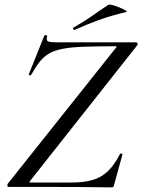

<svg xmlns="http://www.w3.org/2000/svg" viewBox="-20 -808 615 830"><path d="M464 2Q396 1 318.5 0.5Q241 0 163.5 0Q86 0 17 0Q13 0 12 -4.5Q11 -9 13 -13L480 -600Q485 -605 484.5 -606.5Q484 -608 478 -608Q396 -608 341.5 -606Q287 -604 251 -597Q215 -590 192 -576.5Q169 -563 151.5 -541Q134 -519 115 -485Q114 -481 108.5 -482.5Q103 -484 105 -488L172 -655Q174 -657 180 -655.5Q186 -654 184 -651Q179 -634 187 -629.5Q195 -625 229 -625Q285 -625 365.5 -625Q446 -625 568 -625Q573 -625 574.5 -620Q576 -615 573 -612L111 -27Q107 -22 107.5 -20.5Q108 -19 113 -19Q172 -19 217.5 -19Q263 -19 291 -19Q344 -19 382 -30.5Q420 -42 447.5 -69Q475 -96 498 -141Q499 -145 505 -144Q511 -143 509 -139L473 -8Q473 -5 470.5 -1.5Q468 2 464 2ZM303 -679Q299 -677 296.5 -682.5Q294 -688 298 -689Q341 -713 377 -738.5Q413 -764 448 -787Q452 -790 466.5 -786Q481 -782 497 -775.5Q513 -769 522.5 -763Q532 -757 525 -756Q458 -740 406 -721Q354 -702 303 -679Z"/></svg>

Font: Cormorant Garamond Light Medium
Style: Italic
Weight: 500
Italic angle: -10°
Version: Version 4.001